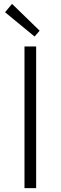

<svg xmlns="http://www.w3.org/2000/svg" viewBox="-20 -968 312 988"><path d="M106 0H166V-729H106ZM158 -780 184 -810 42 -948 6 -905Z"/></svg>

Font: Genne Gothic Light
Style: Regular
Weight: 300
Designer: Ryoko NISHIZUKA (kana & ideographs); Paul D. Hunt (Latin, Greek & Cyrillic); Wenlong ZHANG (bopomofo); Sandoll Communica
Foundry: Adobe Systems Incorporated
Version: Version 1.004;PS 1.004;hotconv 16.6.51;makeotf.lib2.5.65220